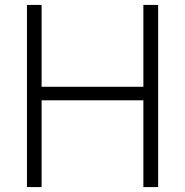

<svg xmlns="http://www.w3.org/2000/svg" viewBox="-20 -760 752 780"><path d="M89.5 0V-740H149V-407.5H562.5V-740H622.5V0H562.5V-352.5H149V0Z"/></svg>

Font: Encode Sans SC Condensed Thin Light
Style: Regular
Weight: 300
Version: Version 3.002